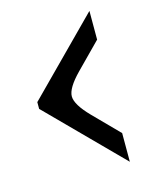

<svg xmlns="http://www.w3.org/2000/svg" viewBox="-79 -586 433 563"><g transform="rotate(-15 137.5 -305.0)"><path d="M29.3 -314.9 246.1 -533.7V-446.5L171.1 -370.4Q131.3 -329.8 131.3 -304.8Q131.3 -279.8 171.1 -239L246.1 -162.8V-75.7L29.3 -294.4Z"/></g></svg>

Font: itsadzoke
Style: Regular
Weight: 700
Width: 7
Version: Version 0.45